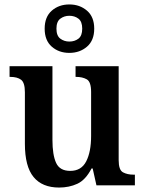

<svg xmlns="http://www.w3.org/2000/svg" viewBox="-20 -834 650 864"><path d="M246 10Q170 10 131 -37.5Q92 -85 92 -187V-419Q92 -462 75 -475Q58 -488 26 -488H23V-536H216V-204Q216 -137 232.5 -101Q249 -65 296 -65Q346 -65 368 -108Q390 -151 390 -222V-420Q390 -466 370.5 -477Q351 -488 323 -488H320V-536H514V-113Q514 -69 533.5 -58.5Q553 -48 581 -48H587V0H414L397 -76H392Q365 -24 328 -7Q291 10 246 10ZM292 -596Q245 -596 213 -624Q181 -652 181 -705Q181 -758 213 -786Q245 -814 292 -814Q339 -814 371.5 -786Q404 -758 404 -705Q404 -652 371.5 -624Q339 -596 292 -596ZM292 -647Q316 -647 333 -660Q350 -673 350 -705Q350 -737 333 -750Q316 -763 292 -763Q269 -763 251.5 -750Q234 -737 234 -705Q234 -673 251.5 -660Q269 -647 292 -647Z"/></svg>

Font: Noto Serif SemiCondensed SemiBold
Style: Regular
Weight: 600
Width: 4
Designer: Monotype Design Team
Foundry: Monotype Imaging Inc.
Version: Version 2.013; ttfautohint (v1.8.4.7-5d5b)